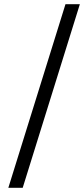

<svg xmlns="http://www.w3.org/2000/svg" viewBox="-20 -810 402 914"><path d="M360.1 -790 88.1 84H19.7L291.7 -790Z"/></svg>

Font: Hepta Slab ExtraLight
Style: Regular
Weight: 200
Designer: Michael LaGattuta
Foundry: Michael LaGattuta
Version: Version 1.100